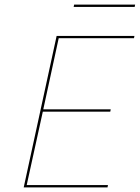

<svg xmlns="http://www.w3.org/2000/svg" viewBox="-20 -814 607 834"><path d="M235 -648 168 -339H461L459 -329H166L96 -10H449L447 0H83L226 -658H564L562 -648ZM302 -794H567L565 -784H300Z"/></svg>

Font: Ysabeau Hairline
Style: Italic
Weight: 100
Italic angle: -12°
Designer: Christian Thalmann (Catharsis Fonts)
Version: Version 0.003